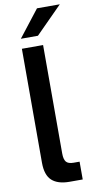

<svg xmlns="http://www.w3.org/2000/svg" viewBox="-105 -1010 519 1052"><g transform="rotate(-10 154.5 -483.5)"><path d="M193 0Q128 0 95 -30Q62 -60 62 -129V-763H180V-160Q180 -127 191.5 -113Q203 -99 233 -99H266V0ZM161 -818H66L182 -967H309Z"/></g></svg>

Font: Open Sauce One SemiBold
Style: Regular
Weight: 600
Designer: Alfredo Marco Pradil
Foundry: Creative Sauce Fz LLC
Version: Version 1.477